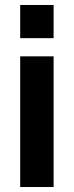

<svg xmlns="http://www.w3.org/2000/svg" viewBox="-20 -750 295 770"><path d="M61 0V-524H195V0ZM61 -597V-730H195V-597Z"/></svg>

Font: PTCRaleway
Style: Bold
Weight: 700
Designer: Matt McInerney, Pablo Impallari, Rodrigo Fuenzalida
Foundry: Matt McInerney, Pablo Impallari, Rodrigo Fuenzalida
Version: Version 3.000g; ttfautohint (v1.5) -l 8 -r 28 -G 28 -x 14 -D